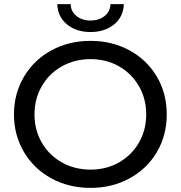

<svg xmlns="http://www.w3.org/2000/svg" viewBox="-20 -907 880 935"><path d="M230 -38.5C286.7 -7.5 350.3 8 421 8C491 8 554.3 -7.5 611 -38.5C667.7 -69.5 712 -112.2 744 -166.5C776 -220.8 792 -282 792 -350C792 -418 776 -479.2 744 -533.5C712 -587.8 667.7 -630.5 611 -661.5C554.3 -692.5 491 -708 421 -708C350.3 -708 286.7 -692.5 230 -661.5C173.3 -630.5 128.8 -587.7 96.5 -533C64.2 -478.3 48 -417.3 48 -350C48 -282.7 64.2 -221.7 96.5 -167C128.8 -112.3 173.3 -69.5 230 -38.5ZM559.5 -116C518.5 -92.7 472.3 -81 421 -81C369.7 -81 323.2 -92.7 281.5 -116C239.8 -139.3 207.2 -171.5 183.5 -212.5C159.8 -253.5 148 -299.3 148 -350C148 -400.7 159.8 -446.5 183.5 -487.5C207.2 -528.5 239.8 -560.7 281.5 -584C323.2 -607.3 369.7 -619 421 -619C472.3 -619 518.5 -607.3 559.5 -584C600.5 -560.7 632.8 -528.5 656.5 -487.5C680.2 -446.5 692 -400.7 692 -350C692 -299.3 680.2 -253.5 656.5 -212.5C632.8 -171.5 600.5 -139.3 559.5 -116ZM306.5 -788C336.8 -763.3 375 -751 421 -751C467 -751 505.2 -763.3 535.5 -788C565.8 -812.7 581.7 -845.7 583 -887H518C517.3 -863 507.8 -843.7 489.5 -829C471.2 -814.3 448.3 -807 421 -807C393.7 -807 370.8 -814.3 352.5 -829C334.2 -843.7 324.7 -863 324 -887H259C260.3 -845.7 276.2 -812.7 306.5 -788Z"/></svg>

Font: ICO Headline
Style: Regular
Weight: 500
Designer: Julieta Ulanovsky
Foundry: Julieta Ulanovsky
Version: Version 7.200